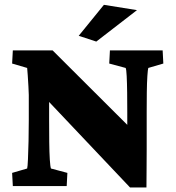

<svg xmlns="http://www.w3.org/2000/svg" viewBox="-20 -786 742 811"><path d="M517.6 -205.1V-312.5Q517.6 -353.5 517.1 -394.5Q516.6 -435.5 515.1 -464.8Q513.7 -494.1 510.7 -499L441.4 -517.6L444.3 -573.2H667L669.9 -517.6L606.4 -499Q604.5 -494.1 602.5 -465.3Q600.6 -436.5 600.1 -395.5Q599.6 -354.5 599.6 -312.5V-155.3Q599.6 -101.6 599.1 -64.9Q598.6 -28.3 598.6 5.9H529.3L115.2 -431.6H187.5V-279.3Q187.5 -230.5 188 -186Q188.5 -141.6 190.4 -111.3Q192.4 -81.1 195.3 -74.2L264.6 -55.7L261.7 0H34.2L31.2 -55.7L94.7 -74.2Q96.7 -81.1 98.1 -113.3Q99.6 -145.5 100.6 -190.4Q101.6 -235.4 101.6 -279.3V-384.8Q101.6 -396.5 100.1 -420.4Q98.6 -444.3 97.2 -467.8Q95.7 -491.2 94.7 -499L31.2 -517.6L34.2 -573.2H202.1L571.3 -205.1ZM386.7 -610.4 312.5 -634.8 418.9 -765.6 558.6 -743.2Z"/></svg>

Font: Crimson Pro Black
Style: Regular
Weight: 900
Designer: Jacques Le Bailly
Foundry: Baron von Fonthausen
Version: Version 1.003